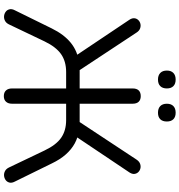

<svg xmlns="http://www.w3.org/2000/svg" viewBox="13 -948 942 1008"><g transform="rotate(90 484.0 -444.0)"><path d="M484.7 6.9Q465.3 6.9 454.8 -4.5Q444.4 -15.9 444.4 -35.7V-320.2H358.3Q302 -320.2 264 -293.5Q226 -266.7 197.2 -206.7L108.2 -20.3Q100.9 -5.2 89 0.8Q77.1 6.9 64.5 5.7Q51.9 4.5 42 -2.8Q32 -10 28.9 -22.6Q25.7 -35.2 33.9 -50.7L129.2 -244.6Q160.7 -309 205.1 -345Q249.5 -380.9 309.2 -387.7L278.8 -361.3L83.8 -652.3Q74.6 -666.3 75.8 -678.4Q77 -690.5 85.3 -699Q93.5 -707.5 105.4 -710.2Q117.3 -712.9 129.7 -708.3Q142.1 -703.7 150.8 -690.1L358.7 -375.2L336.3 -391.2H444.4V-669.7Q444.4 -690.6 454.8 -701.3Q465.3 -711.9 484.7 -711.9Q503.6 -711.9 514 -701.3Q524.5 -690.6 524.5 -669.7V-391.2H634.1L610.2 -375.2L818.1 -690.1Q827.3 -703.7 839.4 -708.3Q851.6 -712.9 863.5 -710.2Q875.4 -707.5 883.6 -699Q891.8 -690.5 893.1 -678.4Q894.3 -666.3 885.1 -652.3L690 -361.3L659.6 -387.7Q700 -383.3 732.4 -365.7Q764.8 -348 791.3 -317.8Q817.7 -287.6 838.2 -244.6L933.4 -50.7Q941.6 -35.2 938.5 -22.6Q935.3 -10 925.4 -2.8Q915.4 4.5 902.8 5.7Q890.2 6.9 878.3 0.8Q866.5 -5.2 859.2 -20.3L770.1 -206.7Q740.8 -268.3 703.1 -294.2Q665.3 -320.2 610.6 -320.2H524.5V-35.7Q524.5 -15.9 514 -4.5Q503.6 6.9 484.7 6.9ZM571.8 -802.4Q549.2 -802.4 536.9 -814.5Q524.6 -826.5 524.6 -849.1Q524.6 -871.2 536.9 -883.2Q549.2 -895.2 571.8 -895.2Q593.9 -895.2 605.9 -883.2Q617.9 -871.2 617.9 -849.1Q617.9 -826.5 606.1 -814.5Q594.4 -802.4 571.8 -802.4ZM397.6 -802.4Q375.5 -802.4 363 -814.5Q350.5 -826.5 350.5 -849.1Q350.5 -871.2 363 -883.2Q375.5 -895.2 397.6 -895.2Q420.2 -895.2 432.2 -883.2Q444.3 -871.2 444.3 -849.1Q444.3 -826.5 432.2 -814.5Q420.2 -802.4 397.6 -802.4Z"/></g></svg>

Font: Nunito ExtraLight
Style: Regular
Weight: 200
Designer: Vernon Adams
Foundry: Vernon Adams
Version: Version 3.602